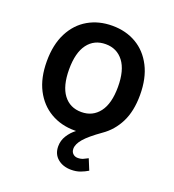

<svg xmlns="http://www.w3.org/2000/svg" viewBox="-132 -632 843 931"><g transform="rotate(20 289.5 -166.5)"><path d="M424 170Q406 181 385.5 188.5Q365 196 339 196Q297 196 269.5 173Q242 150 242 110Q242 80 258 54.5Q274 29 298 11H290Q220 11 165.5 -21Q111 -53 80 -113Q49 -173 49 -259Q49 -345 80 -405.5Q111 -466 165.5 -497.5Q220 -529 290 -529Q360 -529 414 -497.5Q468 -466 499 -405.5Q530 -345 530 -259Q530 -175 501 -117.5Q472 -60 421 -25Q363 16 339 44Q315 72 315 96Q315 112 325 121.5Q335 131 350 131Q366 131 378 125.5Q390 120 401 114ZM164 -259Q164 -173 197.5 -128.5Q231 -84 290 -84Q348 -84 382 -128.5Q416 -173 416 -259Q416 -345 382 -389.5Q348 -434 290 -434Q231 -434 197.5 -389.5Q164 -345 164 -259Z"/></g></svg>

Font: Radio Canada Medium
Style: Regular
Weight: 500
Designer: Charles Daoud, Etienne Aubert Bonn, Alexandre Saumier Demers, Jacques Le Bailly
Foundry: Radio-Canada
Version: Version 2.104; ttfautohint (v1.8.4.7-5d5b);gftools[0.9.28.de